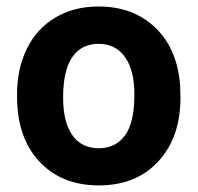

<svg xmlns="http://www.w3.org/2000/svg" viewBox="-20 -558 605 588"><path d="M32.2 -269Q32.2 -347.7 62.5 -409.2Q92.8 -470.7 149.7 -504.4Q206.5 -538.1 281.7 -538.1Q388.7 -538.1 456.3 -472.7Q523.9 -407.2 531.7 -294.9L532.7 -258.8Q532.7 -137.2 464.8 -63.7Q397 9.8 282.7 9.8Q168.5 9.8 100.3 -63.5Q32.2 -136.7 32.2 -262.7ZM173.3 -258.8Q173.3 -183.6 201.7 -143.8Q230 -104 282.7 -104Q334 -104 362.8 -143.3Q391.6 -182.6 391.6 -269Q391.6 -342.8 362.8 -383.3Q334 -423.8 281.7 -423.8Q230 -423.8 201.7 -383.5Q173.3 -343.3 173.3 -258.8Z"/></svg>

Font: Vazir FD-UI
Style: Bold-FD-UI
Weight: 700
Designer: Saber Rastikerdar
Foundry: Saber Rastikerdar
Version: Version 30.0.0